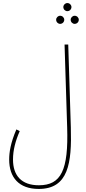

<svg xmlns="http://www.w3.org/2000/svg" viewBox="-20 -1005 559 1255"><path d="M420 -932C435 -932 447 -944 447 -959C447 -973 435 -985 420 -985C406 -985 394 -973 394 -959C394 -944 406 -932 420 -932ZM373 -849C388 -849 400 -861 400 -876C400 -890 388 -902 373 -902C359 -902 347 -890 347 -876C347 -861 359 -849 373 -849ZM468 -849C483 -849 495 -861 495 -876C495 -890 483 -902 468 -902C454 -902 442 -890 442 -876C442 -861 454 -849 468 -849ZM40 38C40 155 104 230 233 230C427 230 450 62 443 -173L426 -714H402L419 -173C428 107 380 206 234 206C120 206 65 142 65 38C65 -24 81 -84 109 -148L87 -159C49 -70 40 -10 40 38Z"/></svg>

Font: Noto Sans Arabic ExtCond Thin
Style: Regular
Weight: 100
Width: 2
Designer: Monotype Design Team, Nadine Chahine, Nizar Qandah and Khaled Hosny
Foundry: Monotype Imaging Inc.
Version: Version 2.012